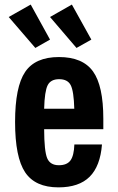

<svg xmlns="http://www.w3.org/2000/svg" viewBox="-20 -799 511 829"><path d="M426.1 -241.1V-286.1Q426.1 -428.6 381.6 -490.6Q337 -552.7 234.6 -552.7Q132.1 -552.7 88.6 -488.5Q45.1 -424.3 45.1 -272.3Q45.1 -119.9 88.6 -54.9Q132.1 10 232.4 10Q321 10 367 -35.8Q413 -81.6 420.3 -175.3H301.1Q299.4 -126.9 284.2 -106.2Q269 -85.6 234.1 -85.6Q196.3 -85.6 183.6 -116.2Q170.9 -146.9 170.6 -241.1ZM300.7 -329.6H170.6Q172.6 -404.7 185.8 -430.9Q199 -457.1 235.3 -457.1Q272.3 -457.1 285.5 -430.9Q298.7 -404.7 300.7 -329.6ZM374.4 -628 290.3 -779.3 196 -725.6 310.3 -592ZM196 -628 112.6 -779.3 17.6 -725.6 132.6 -592Z"/></svg>

Font: Secuela Black
Style: Regular
Weight: 900
Designer: Fernando Haro
Foundry: deFharo
Version: Version 1.704